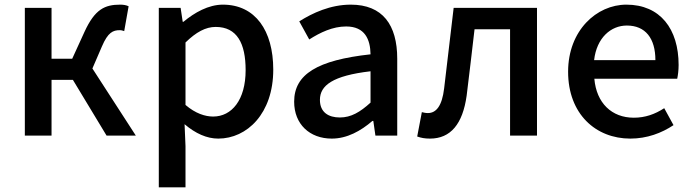

<svg xmlns="http://www.w3.org/2000/svg" viewBox="-20 -584 2984 827"><path d="M87 0H202V-240H294L439 0H565L378 -289L419 -384C445 -445 467 -454 496 -454C504 -454 508 -452 515 -450L534 -557C524 -562 511 -564 498 -564C432 -564 389 -545 344 -447L291 -331H202V-550H87Z M664 223H779V45L775 -49C822 -9 871 13 920 13C1044 13 1157 -95 1157 -284C1157 -453 1079 -564 940 -564C878 -564 818 -530 770 -490H767L758 -550H664ZM898 -82C864 -82 822 -95 779 -132V-401C825 -446 866 -468 909 -468C1001 -468 1038 -397 1038 -282C1038 -153 978 -82 898 -82Z M1409 13C1475 13 1534 -20 1584 -63H1588L1597 0H1691V-331C1691 -477 1628 -564 1491 -564C1403 -564 1326 -528 1269 -492L1312 -414C1359 -444 1413 -470 1471 -470C1552 -470 1575 -414 1576 -350C1347 -325 1247 -264 1247 -146C1247 -49 1314 13 1409 13ZM1444 -78C1395 -78 1358 -100 1358 -154C1358 -216 1413 -258 1576 -277V-142C1531 -101 1492 -78 1444 -78Z M1832 13C1921 13 1973 -50 1990 -172C2002 -268 2013 -364 2024 -458H2177V0H2293V-550H1934C1920 -434 1907 -318 1893 -203C1884 -128 1859 -97 1823 -97C1813 -97 1805 -99 1797 -101L1777 4C1794 10 1810 13 1832 13Z M2695 13C2767 13 2830 -11 2881 -45L2841 -118C2801 -92 2759 -77 2710 -77C2615 -77 2549 -140 2540 -245H2897C2900 -259 2903 -281 2903 -304C2903 -459 2824 -564 2678 -564C2550 -564 2427 -453 2427 -275C2427 -93 2546 13 2695 13ZM2539 -325C2550 -421 2611 -474 2680 -474C2760 -474 2803 -419 2803 -325Z"/></svg>

Font: Noto Sans JP Medium
Style: Regular
Weight: 500
Designer: Ryoko NISHIZUKA  (kana, bopomofo & ideographs); Paul D. Hunt (Latin, Greek & Cyrillic); Sandoll Communications , Soo-you
Foundry: Adobe
Version: Version 2.002;hotconv 1.0.116;makeotfexe 2.5.65601